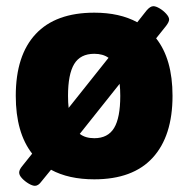

<svg xmlns="http://www.w3.org/2000/svg" viewBox="-20 -572 609 621"><path d="M93 29Q85 29 73 22Q61 15 51.5 5Q42 -5 42 -14Q42 -23 52 -35L84 -75Q31 -143 31 -262Q31 -393 95.5 -462Q160 -531 285 -531Q367 -531 424 -500L454 -538Q466 -552 476 -552Q484 -552 496 -545Q508 -538 517.5 -527.5Q527 -517 527 -509Q527 -501 517 -488L485 -448Q538 -381 538 -262Q538 -132 474 -62Q410 8 285 8Q202 8 145 -23L114 15Q104 29 93 29ZM200 -262Q200 -240 202 -223L331 -385Q313 -398 285 -398Q240 -398 220 -365Q200 -332 200 -262ZM285 -125Q329 -125 349 -158Q369 -191 369 -262Q369 -283 367 -301L238 -139Q256 -125 285 -125Z"/></svg>

Font: Asap ExtraBold
Style: Regular
Weight: 800
Designer: Pablo Cosgaya
Foundry: Omnibus-Type
Version: Version 3.001; ttfautohint (v1.8.4.7-5d5b)